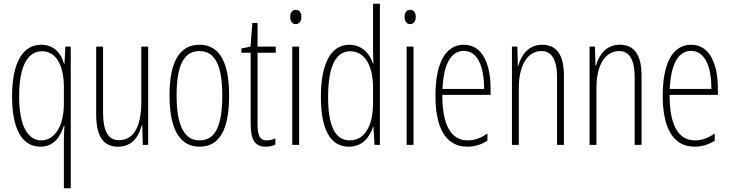

<svg xmlns="http://www.w3.org/2000/svg" viewBox="-20 -780 3931 1034"><path d="M324 -20V234H361V-529H332L327 -435H325C309 -495 269 -539 202 -539C100 -539 45 -438 45 -260C45 -83 100 10 198 10C264 10 303 -36 324 -103H327C325 -72 324 -37 324 -20ZM202 -24C132 -24 83 -98 83 -260C83 -414 124 -504 206 -504C280 -504 324 -432 324 -312V-220C324 -104 276 -24 202 -24Z M778 -529H741V-233C741 -90 696 -25 620 -25C565 -25 535 -70 535 -174V-529H498V-165C498 -49 534 10 615 10C694 10 728 -47 743 -104H746L749 0H778Z M1214 -265C1214 -437 1167 -539 1054 -539C945 -539 893 -444 893 -267C893 -84 948 10 1055 10C1162 10 1214 -82 1214 -265ZM931 -267C931 -421 967 -505 1054 -505C1144 -505 1177 -416 1177 -266C1177 -101 1139 -24 1055 -24C970 -24 931 -108 931 -267Z M1417 -24C1377 -24 1367 -53 1367 -115V-496H1465V-529H1367V-656H1339L1329 -529L1280 -519V-496H1330V-116C1330 -33 1348 10 1411 10C1432 10 1448 6 1463 -1V-35C1452 -29 1434 -24 1417 -24Z M1573 -727C1551 -727 1543 -709 1543 -688C1543 -667 1553 -650 1572 -650C1591 -650 1603 -665 1603 -689C1603 -709 1595 -727 1573 -727ZM1591 -529H1554V0H1591Z M1859 10C1934 10 1973 -45 1989 -98H1991L1997 0H2026V-760H1989V-506C1989 -484 1990 -463 1991 -437H1989C1974 -487 1931 -539 1861 -539C1764 -539 1708 -441 1708 -258C1708 -83 1759 10 1859 10ZM1864 -24C1781 -24 1747 -109 1747 -258C1747 -420 1787 -504 1866 -504C1944 -504 1989 -428 1989 -307V-226C1989 -102 1944 -24 1864 -24Z M2189 -727C2167 -727 2159 -709 2159 -688C2159 -667 2169 -650 2188 -650C2207 -650 2219 -665 2219 -689C2219 -709 2211 -727 2189 -727ZM2207 -529H2170V0H2207Z M2478 -539C2375 -539 2325 -433 2325 -264C2325 -97 2377 10 2497 10C2539 10 2575 -3 2605 -22V-61C2569 -36 2535 -24 2499 -24C2407 -24 2362 -109 2362 -269H2622V-303C2622 -425 2584 -539 2478 -539ZM2478 -506C2556 -506 2588 -412 2587 -301H2363C2369 -439 2411 -506 2478 -506Z M2900 -539C2825 -539 2787 -483 2771 -425H2769L2766 -529H2737V0H2774V-305C2774 -439 2827 -505 2896 -505C2949 -505 2980 -463 2980 -362V0H3017V-373C3017 -488 2975 -539 2900 -539Z M3318 -539C3243 -539 3205 -483 3189 -425H3187L3184 -529H3155V0H3192V-305C3192 -439 3245 -505 3314 -505C3367 -505 3398 -463 3398 -362V0H3435V-373C3435 -488 3393 -539 3318 -539Z M3702 -539C3599 -539 3549 -433 3549 -264C3549 -97 3601 10 3721 10C3763 10 3799 -3 3829 -22V-61C3793 -36 3759 -24 3723 -24C3631 -24 3586 -109 3586 -269H3846V-303C3846 -425 3808 -539 3702 -539ZM3702 -506C3780 -506 3812 -412 3811 -301H3587C3593 -439 3635 -506 3702 -506Z"/></svg>

Font: Noto Sans Sinhala ExtraCondensed ExtraLight
Style: Regular
Weight: 200
Width: 2
Designer: Jelle Bosma - Monotype Design Team
Foundry: Monotype Imaging Inc.
Version: Version 2.006